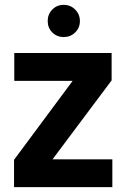

<svg xmlns="http://www.w3.org/2000/svg" viewBox="-20 -773 523 793"><path d="M441 -441 197 -115H444V0H38V-113L280 -439H39V-554H441ZM243 -620Q215 -620 196 -639Q177 -658 177 -686Q177 -714 196 -733.5Q215 -753 243 -753Q271 -753 290.5 -733.5Q310 -714 310 -686Q310 -658 290.5 -639Q271 -620 243 -620Z"/></svg>

Font: Poppins SemiBold
Style: Regular
Weight: 600
Designer: Ninad Kale (Devanagari), Jonny Pinhorn (Latin)
Foundry: Indian Type Foundry
Version: Version 3.002 2017